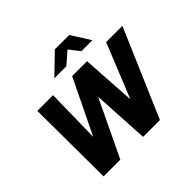

<svg xmlns="http://www.w3.org/2000/svg" viewBox="-208 -1189 1443 1443"><g transform="rotate(-45 513.5 -467.0)"><path d="M127 0 123 -700H290L282 -265L493 -700H651L679 -267L854 -700H1027L726 0H547L521 -452L305 0ZM387 -783 543 -934H696L791 -783H674L610 -866L514 -783Z"/></g></svg>

Font: Red Hat Text VF
Style: Italic
Weight: 400
Italic angle: -12°
Designer: Pentagram, MCKL
Foundry: Pentagram, MCKL
Version: Version 1.023